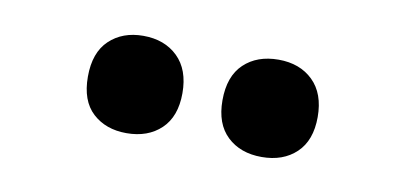

<svg xmlns="http://www.w3.org/2000/svg" viewBox="-32 -824 576 274"><g transform="rotate(10 256.5 -686.5)"><path d="M91 -686Q91 -721 110 -739Q129 -757 159 -757Q190 -757 209 -738.5Q228 -720 228 -686Q228 -652 209 -634Q190 -616 159 -616Q129 -616 110 -633.5Q91 -651 91 -686ZM286 -686Q286 -721 305 -739Q324 -757 355 -757Q386 -757 405 -738.5Q424 -720 424 -686Q424 -652 405 -634Q386 -616 355 -616Q324 -616 305 -634Q286 -652 286 -686Z"/></g></svg>

Font: Noto Sans Thai Cond ExtBd
Style: Regular
Weight: 800
Width: 3
Designer: Monotype Design Team
Foundry: Monotype Imaging Inc.
Version: Version 2.002; ttfautohint (v1.8.4.7-5d5b)